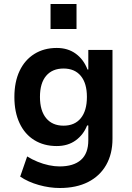

<svg xmlns="http://www.w3.org/2000/svg" viewBox="-20 -751 659 961"><path d="M279 190Q228 190 174.5 175Q121 160 81 133L116 32Q140 47 168 58.5Q196 70 224.5 76Q253 82 278 82Q348 82 385 49.5Q422 17 422 -49V-123H416Q398 -77 359 -48.5Q320 -20 264 -20Q200 -20 152 -49.5Q104 -79 78 -134.5Q52 -190 52 -265Q52 -341 78 -396Q104 -451 152 -481Q200 -511 264 -511Q320 -511 359.5 -482Q399 -453 418 -403H422V-501H543V-56Q543 19 511.5 74.5Q480 130 421 160Q362 190 279 190ZM298 -122Q354 -122 384.5 -159.5Q415 -197 415 -266Q415 -334 384.5 -371Q354 -408 298 -408Q242 -408 211 -371.5Q180 -335 180 -266Q180 -197 211 -159.5Q242 -122 298 -122ZM233 -606V-731H363V-606Z"/></svg>

Font: Nunito Sans 7pt SemiCondensed
Style: Bold
Weight: 700
Width: 4
Designer: Vernon Adams
Foundry: Vernon Adams
Version: Version 3.101;gftools[0.9.27]